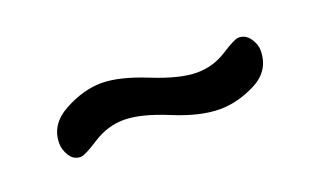

<svg xmlns="http://www.w3.org/2000/svg" viewBox="-30 -397 461 277"><g transform="rotate(-20 201.0 -258.0)"><path d="M140 -244Q115 -244 92.5 -229.5Q70 -215 64 -215Q53 -215 47 -224.5Q41 -234 41 -244Q41 -273 70.5 -289Q100 -305 128 -305Q155 -305 196 -288.5Q237 -272 263 -272Q288 -272 309 -285.5Q330 -299 336 -299Q347 -299 353.5 -289.5Q360 -280 360 -271Q360 -240 332 -225.5Q304 -211 276 -211Q246 -211 206 -227.5Q166 -244 140 -244Z"/></g></svg>

Font: Dosis
Style: Medium
Weight: 500
Designer: Edgar Tolentino, Pablo Impallari, Igino Marini
Foundry: Edgar Tolentino, Pablo Impallari, Igino Marini
Version: Version 1.007